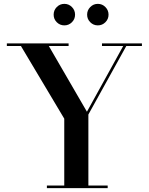

<svg xmlns="http://www.w3.org/2000/svg" viewBox="-20 -975 774 995"><path d="M447.8 -859.8Q431.5 -876 431.5 -899Q431.5 -922 447.8 -938.5Q464 -955 487 -955Q510 -955 526.2 -938.5Q542.5 -922 542.5 -899Q542.5 -876 526.2 -859.8Q510 -843.5 487 -843.5Q464 -843.5 447.8 -859.8ZM274.2 -859.8Q258 -876 258 -899Q258 -922 274.2 -938.5Q290.5 -955 313.5 -955Q336.5 -955 352.8 -938.5Q369 -922 369 -899Q369 -876 352.8 -859.8Q336.5 -843.5 313.5 -843.5Q290.5 -843.5 274.2 -859.8ZM223 -13.5H313V-360L88.5 -736.5H15.5V-750H335.5V-736.5H233L430.5 -396L618.5 -736.5H508.5V-750H715.5V-736.5H634.5L438 -381.5V-13.5H538V0H223Z"/></svg>

Font: Bodoni* 16pt Medium
Style: Regular
Weight: 500
Version: Version 2.3